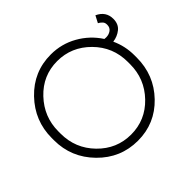

<svg xmlns="http://www.w3.org/2000/svg" viewBox="-169 -913 1147 1147"><g transform="rotate(-45 404.5 -339.5)"><path d="M720 -639 743 -683Q804 -655 804 -592Q804 -548 775 -524.5Q746 -501 707 -496Q739 -427 739 -349V-330Q739 -182 638.5 -77.5Q538 27 393 27Q247 27 143.5 -78.5Q40 -184 40 -330V-349Q40 -494 141.5 -600Q243 -706 389 -706Q479 -706 556 -662.5Q633 -619 681 -545Q685 -544 695 -544Q718 -544 735.5 -556.5Q753 -569 753 -593Q753 -603 750.5 -610Q748 -617 741 -623.5Q734 -630 732 -631.5Q730 -633 720 -639ZM683 -330V-349Q683 -475 595.5 -563Q508 -651 388 -651Q266 -651 181 -561Q96 -471 96 -349V-330Q96 -205 182.5 -116.5Q269 -28 390 -28Q512 -28 597.5 -117Q683 -206 683 -330Z"/></g></svg>

Font: Bellota
Style: Regular
Weight: 400
Designer: Kemie Guaida
Foundry: Kemie Guaida
Version: Version 1.000;PS 002.000;hotconv 1.0.70;makeotf.lib2.5.58329